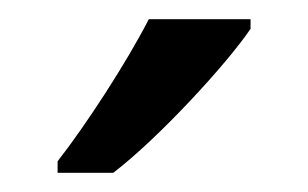

<svg xmlns="http://www.w3.org/2000/svg" viewBox="-20 -786 321 200"><path d="M241 -756V-766H135C112 -721 69 -655 40 -618V-606H98C145 -642 216 -719 241 -756Z"/></svg>

Font: Noto Sans Osage
Style: Regular
Weight: 400
Designer: Monotype Design Team
Foundry: Monotype Imaging Inc.
Version: Version 2.002